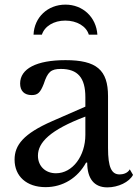

<svg xmlns="http://www.w3.org/2000/svg" viewBox="-20 -800 595 830"><path d="M349 -296V-217C349 -126 294 -51 222 -51C176 -51 144 -82 144 -127C144 -184 196 -238 349 -296ZM205 -276C82 -222 43 -173 43 -110C43 -38 95 9 177 9C252 9 316 -31 352 -97H357C357 -29 386 10 444 10C491 10 539 -13 555 -44L541 -68C531 -50 510 -46 497 -46C462 -46 447 -77 447 -160V-384C447 -498 397 -540 263 -540C138 -540 67 -503 67 -439C67 -407 85 -389 117 -389C143 -389 154 -399 169 -437C186 -489 200 -502 243 -502C316 -502 349 -464 349 -380V-339ZM364 -650H401C396 -726 338 -780 263 -780C186 -780 128 -725 125 -650H161C173 -687 213 -711 262 -711C312 -711 353 -687 364 -650Z"/></svg>

Font: Libre Baskerville
Style: Regular
Weight: 400
Designer: Pablo Impallari, Rodrigo Fuenzalida
Foundry: Pablo Impallari, Rodrigo Fuenzalida
Version: Version 1.051;Glyphs 3.2.3 (3260)